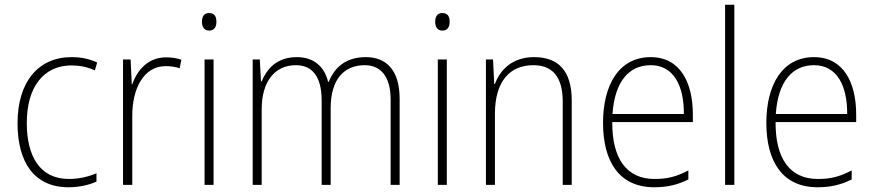

<svg xmlns="http://www.w3.org/2000/svg" viewBox="-20 -780 3686 810"><path d="M269 10C315 10 357 0 387 -14V-49C352 -34 312 -25 271 -25C146 -25 93 -124 93 -261C93 -413 164 -504 282 -504C314 -504 348 -498 380 -483L390 -516C359 -531 324 -539 282 -539C141 -539 54 -434 54 -260C54 -96 124 10 269 10Z M680 -538C604 -538 558 -483 538 -424H536L531 -529H499V0H538V-288C537 -406 586 -501 679 -501C701 -501 720 -498 738 -492L745 -528C726 -535 703 -538 680 -538Z M862 -725C840 -725 832 -709 832 -688C832 -667 841 -651 862 -651C884 -651 893 -666 893 -688C893 -709 886 -725 862 -725ZM881 -529H843V0H881Z M1523 -539C1442 -539 1392 -498 1367 -435H1364C1349 -499 1304 -539 1232 -539C1146 -539 1105 -487 1084 -437H1081L1076 -529H1046V0H1084V-319C1084 -436 1139 -505 1228 -505C1292 -505 1337 -464 1337 -356V0H1375V-324C1375 -445 1431 -505 1519 -505C1582 -505 1628 -462 1628 -360V0H1666V-363C1666 -484 1610 -539 1523 -539Z M1846 -725C1824 -725 1816 -709 1816 -688C1816 -667 1825 -651 1846 -651C1868 -651 1877 -666 1877 -688C1877 -709 1870 -725 1846 -725ZM1865 -529H1827V0H1865Z M2233 -539C2141 -539 2090 -485 2068 -426H2065L2060 -529H2030V0H2068V-300C2068 -438 2132 -505 2230 -505C2309 -505 2354 -458 2354 -351V0H2392V-356C2392 -482 2335 -539 2233 -539Z M2725 -539C2591 -539 2524 -421 2524 -262C2524 -99 2592 10 2740 10C2797 10 2840 -1 2884 -23V-61C2832 -34 2795 -25 2741 -25C2624 -25 2562 -110 2563 -265H2903V-297C2903 -431 2850 -539 2725 -539ZM2725 -505C2822 -505 2866 -418 2865 -299H2564C2573 -435 2633 -505 2725 -505Z M3078 0V-760H3039V0Z M3414 -539C3280 -539 3213 -421 3213 -262C3213 -99 3281 10 3429 10C3486 10 3529 -1 3573 -23V-61C3521 -34 3484 -25 3430 -25C3313 -25 3251 -110 3252 -265H3592V-297C3592 -431 3539 -539 3414 -539ZM3414 -505C3511 -505 3555 -418 3554 -299H3253C3262 -435 3322 -505 3414 -505Z"/></svg>

Font: Noto Sans Devanagari UI SemiCondensed ExtraLight
Style: Regular
Weight: 200
Width: 4
Designer: Jelle Bosma - Monotype Design Team
Foundry: Monotype Imaging Inc.
Version: Version 2.004